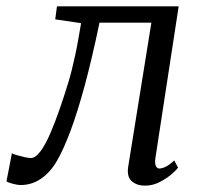

<svg xmlns="http://www.w3.org/2000/svg" viewBox="-48 -575 634 605"><path d="M442 -79Q439 -60.5 443 -52.2Q447 -44 453.5 -44Q463 -44 474.5 -49.8Q486 -55.5 501 -69.5L513 -47Q509.5 -41 494 -27.2Q478.5 -13.5 456 -1.8Q433.5 10 408.5 10Q383.5 10 367.2 -4Q351 -18 356 -50L429 -503.5H265.5Q241.5 -388.5 218.8 -304.8Q196 -221 174.5 -163.5Q153 -106 132.5 -70Q112 -33.5 82.5 -12.8Q53 8 17.5 8Q6.5 8 -9.8 3.5Q-26 -1 -27.5 -4L-10.5 -92Q-8 -90 3.8 -86.5Q15.5 -83 28.8 -80Q42 -77 49 -77Q64 -77 79.8 -98.5Q95.5 -120 110.5 -154.8Q125.5 -189.5 139.8 -230.8Q154 -272 166 -311Q172.5 -331.5 178 -354Q183.5 -376.5 188.8 -400.5Q194 -424.5 198.5 -450Q203 -475.5 207.5 -502L126 -514L131.5 -555H515Z"/></svg>

Font: Merriweather 7pt Light
Style: Italic
Weight: 300
Italic angle: -7.8°
Designer: Eben Sorkin
Foundry: Eben Sorkin
Version: Version 2.200;gftools[0.9.31]